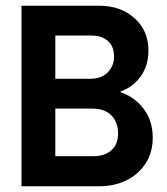

<svg xmlns="http://www.w3.org/2000/svg" viewBox="-20 -650 584 670"><path d="M498 -474Q498 -421 471 -383.5Q444 -346 401 -331V-328Q450 -312 481.5 -270Q513 -228 513 -170Q513 -118 488 -79.5Q463 -41 420.5 -20.5Q378 0 327 0H55V-630H327Q401 -630 449.5 -586.5Q498 -543 498 -474ZM294 -375Q334 -375 356 -397.5Q378 -420 378 -453Q378 -488 356.5 -507Q335 -526 300 -526H173V-375ZM307 -105Q345 -105 368.5 -125.5Q392 -146 392 -184Q392 -223 369 -247Q346 -271 302 -271H173V-105Z"/></svg>

Font: Pragati Narrow
Style: Bold
Weight: 700
Designer: Hector Gatti, Marcela Romero, Pablo Cosgaya and Nicolas Silva
Foundry: Omnibus-Type
Version: Version 1.010; ttfautohint (v1.3)